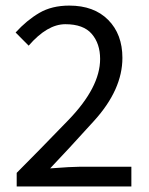

<svg xmlns="http://www.w3.org/2000/svg" viewBox="-20 -670 537 690"><path d="M267.1 -70.8H452.1V0H40V-48.8Q111.8 -120.6 225.8 -238.5Q339.8 -356.4 339.8 -458Q339.8 -513.2 309.8 -548.1Q279.8 -583 214.8 -583Q149.9 -583 83 -505.9L36.1 -553.2Q76.2 -597.2 121.1 -623.5Q166 -649.9 229 -649.9Q317.9 -649.9 368.9 -598.4Q419.9 -546.9 419.9 -461.9Q419.9 -348.1 318.4 -236.1Q216.8 -124 160.2 -64.9Q237.8 -70.8 267.1 -70.8Z"/></svg>

Font: SourceSansPro-Regular
Style: Regular
Weight: 400
Designer: Paul D. Hunt
Foundry: Adobe Systems Incorporated
Version: Version 1.050;PS Version 1.000;hotconv 1.0.70;makeotf.lib2.5